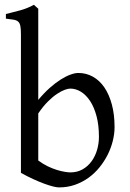

<svg xmlns="http://www.w3.org/2000/svg" viewBox="-20 -777 548 811"><path d="M463.9 -240.2Q463.9 -211.9 456.5 -182.1Q449.2 -152.3 435.1 -124Q420.9 -95.7 400.4 -70.3Q379.9 -44.9 353.8 -26.1Q327.6 -7.3 296.4 3.7Q265.1 14.6 229 14.6Q219.7 14.6 203.4 10.5Q187 6.3 165.8 -1.5Q144.5 -9.3 119.6 -20.8Q94.7 -32.2 68.4 -46.9V-632.8Q68.4 -655.3 65.9 -667.5Q63.5 -679.7 56.6 -685.8Q49.8 -691.9 37.4 -693.8Q24.9 -695.8 4.9 -698.2V-717.8Q37.1 -725.6 66.4 -733.6Q95.7 -741.7 123.5 -756.8L128.4 -752Q131.3 -749 134.3 -746.6Q137.7 -743.7 141.6 -740.2V-355Q166 -384.3 190.2 -405.8Q214.4 -427.2 236.6 -441.2Q258.8 -455.1 277.8 -461.9Q296.9 -468.8 311 -468.8Q344.2 -468.8 372.3 -453.1Q400.4 -437.5 420.7 -408Q440.9 -378.4 452.4 -335.9Q463.9 -293.5 463.9 -240.2ZM397.9 -199.2Q397.9 -248 387.9 -285.9Q377.9 -323.7 361.1 -349.6Q344.2 -375.5 322.3 -389.2Q300.3 -402.8 276.9 -402.8Q268.1 -402.8 253.7 -397.7Q239.3 -392.6 221.2 -380.6Q203.1 -368.7 182.6 -348.4Q162.1 -328.1 141.6 -297.9V-99.1Q161.1 -84.5 181.4 -74.7Q201.7 -64.9 220 -59.3Q238.3 -53.7 253.2 -51.3Q268.1 -48.8 276.9 -48.8Q306.6 -48.8 329.1 -61.8Q351.6 -74.7 366.9 -95.9Q382.3 -117.2 390.1 -144Q397.9 -170.9 397.9 -199.2Z"/></svg>

Font: Gentium Kaktovik
Style: Regular
Weight: 400
Designer: J. Victor Gaultney and Annie Olsen
Foundry: SIL International
Version: Version 1.102; 2013; Maintenance release